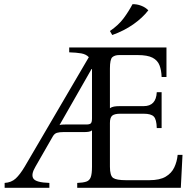

<svg xmlns="http://www.w3.org/2000/svg" viewBox="-20 -890 920 910"><path d="M822 -156H845L837 0H346V-23Q373 -24 388.5 -29Q404 -34 410 -50Q416 -66 416 -100V-272Q410 -267 400 -265.5Q390 -264 379 -264H280Q262 -264 250 -260.5Q238 -257 230 -243L148 -100Q126 -63 138 -44Q150 -25 214 -23V0H2V-23Q34 -25 54.5 -44Q75 -63 97 -100L401 -619Q388 -633 365 -637Q342 -641 308 -642V-665H769V-525H746Q745 -557 736 -580.5Q727 -604 703 -616.5Q679 -629 632 -629H545Q524 -629 512.5 -619Q501 -609 501 -565V-377Q509 -383 520.5 -385Q532 -387 548 -387H661Q720 -387 723 -453H746V-283H723Q722 -324 709 -337.5Q696 -351 661 -351H550Q523 -351 512 -342Q501 -333 501 -307V-100Q501 -57 516.5 -46.5Q532 -36 577 -36H688Q737 -36 765 -52.5Q793 -69 806 -96.5Q819 -124 822 -156ZM416 -329V-563H414L262 -297Q267 -299 274.5 -299.5Q282 -300 290 -300H390Q405 -300 410.5 -305.5Q416 -311 416 -329ZM608 -870Q628 -871 649 -863Q670 -855 683 -841Q655 -805 611.5 -774.5Q568 -744 512 -724L501 -743Q542 -771 566 -803.5Q590 -836 608 -870Z"/></svg>

Font: Bona Nova SC
Style: Regular
Weight: 400
Designer: Mateusz Machalski
Foundry: Capitalics
Version: Version 4.001; ttfautohint (v1.8.4.7-5d5b)